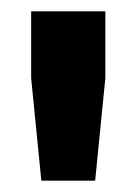

<svg xmlns="http://www.w3.org/2000/svg" viewBox="-20 -720 241 339"><path d="M53 -401H148L166 -582V-700H35V-582Z"/></svg>

Font: Fixel Text Bold
Style: Bold
Weight: 700
Width: 4
Designer: AlfaBravo + MacPaw
Foundry: Kyrylo Tkachov, Marchela Mozhyna, Serhii Makarenko, Maria Weinstein, Zakhar Kryvoshyya
Version: Version 1.211